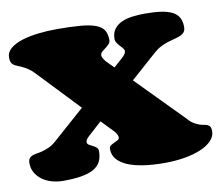

<svg xmlns="http://www.w3.org/2000/svg" viewBox="-72 -720 932 807"><g transform="rotate(-10 394.0 -316.5)"><path d="M265.6 -289.1 98.6 -464.8Q85.4 -479 72.8 -487.3Q60.1 -495.6 49.3 -500.7Q38.6 -505.9 29.5 -509.3Q20.5 -512.7 13.9 -517.3Q7.3 -522 3.9 -529.3Q0.5 -536.6 0.5 -549.8Q0.5 -572.3 19.3 -588.1Q38.1 -604 68.6 -613.8Q99.1 -623.5 138.2 -628.2Q177.2 -632.8 217.8 -632.8Q278.3 -632.8 318.8 -629.4Q359.4 -626 383.8 -616.9Q408.2 -607.9 418.5 -591.6Q428.7 -575.2 428.7 -549.8Q428.7 -539.6 421.6 -532.2Q414.6 -524.9 406.2 -518.8Q397.9 -512.7 390.9 -506.3Q383.8 -500 383.8 -492.2Q383.8 -486.8 387 -480.5Q390.1 -474.1 397.5 -464.8L429.7 -432.1L466.8 -464.8Q476.6 -473.6 480.7 -480.2Q484.9 -486.8 484.9 -492.2Q484.9 -498.5 479.5 -504.9Q474.1 -511.2 467.8 -518.1Q461.4 -524.9 456.1 -532.7Q450.7 -540.5 450.7 -549.8Q450.7 -575.7 463.1 -592Q475.6 -608.4 495.8 -617.4Q516.1 -626.5 542.2 -629.6Q568.4 -632.8 595.7 -632.8Q637.2 -632.8 666.3 -628.2Q695.3 -623.5 713.4 -613.5Q731.4 -603.5 739.5 -587.6Q747.6 -571.8 747.6 -549.8Q747.6 -535.6 741.7 -527.8Q735.8 -520 725.6 -515.4Q715.3 -510.7 701.7 -507.3Q688 -503.9 672.6 -499.3Q657.2 -494.6 640.9 -486.6Q624.5 -478.5 608.9 -464.8L496.6 -365.2L689.5 -168.9Q702.6 -153.3 714.8 -145.8Q727.1 -138.2 738 -134.3Q749 -130.4 758.1 -129.2Q767.1 -127.9 773.7 -125Q780.3 -122.1 783.9 -116Q787.6 -109.9 787.6 -97.2Q787.6 -75.2 770.5 -57.1Q753.4 -39.1 723.6 -26.4Q693.8 -13.7 653.6 -6.8Q613.3 0 566.9 0Q520.5 0 481 -5.6Q441.4 -11.2 412.6 -22.9Q383.8 -34.7 367.7 -53Q351.6 -71.3 351.6 -97.2Q351.6 -107.4 358.6 -112.3Q365.7 -117.2 374 -120.8Q382.3 -124.5 389.4 -128.4Q396.5 -132.3 396.5 -140.1Q396.5 -145.5 393.3 -151.6Q390.1 -157.7 382.8 -167L332.5 -219.2L275.9 -168Q266.6 -159.7 263.2 -153.6Q259.8 -147.5 259.8 -143.1Q259.8 -135.7 266.8 -131.3Q273.9 -127 282.2 -123Q290.5 -119.1 297.6 -113.3Q304.7 -107.4 304.7 -97.2Q304.7 -71.3 295.7 -53Q286.6 -34.7 266.4 -22.9Q246.1 -11.2 213.9 -5.6Q181.6 0 135.7 0Q109.4 0 86.2 -6.8Q63 -13.7 45.7 -26.4Q28.3 -39.1 18.1 -57.1Q7.8 -75.2 7.8 -97.2Q7.8 -110.4 12.5 -117.2Q17.1 -124 25.6 -127.4Q34.2 -130.9 45.7 -132.6Q57.1 -134.3 70.8 -137.9Q84.5 -141.6 99.9 -148.7Q115.2 -155.8 130.9 -169.9Z"/></g></svg>

Font: Corben
Style: Bold
Weight: 700
Designer: vernon adams
Foundry: vernon adams
Version: Version 1.101; ttfautohint (v1.6)